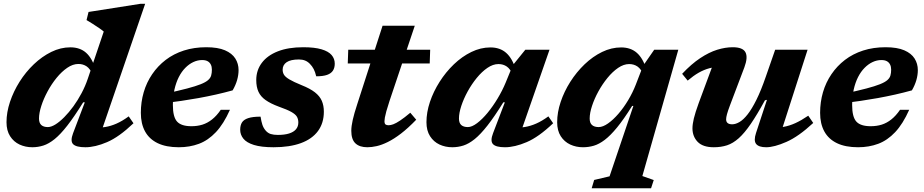

<svg xmlns="http://www.w3.org/2000/svg" viewBox="-20 -757 4830 1004"><path d="M466 -363.5Q452 -397 433.2 -409.8Q414.5 -422.5 390 -422.5Q361 -422.5 331.8 -402.5Q302.5 -382.5 276 -350Q249.5 -317.5 228.8 -279Q208 -240.5 196 -203.2Q184 -166 184 -137Q184 -114 196 -103.2Q208 -92.5 230 -92.5Q247.5 -92.5 269.8 -106.2Q292 -120 316.2 -144.5Q340.5 -169 363.8 -201Q387 -233 406.5 -269.8Q426 -306.5 439 -345L522.5 -592Q514 -599.5 497.8 -610.5Q481.5 -621.5 464 -632.8Q446.5 -644 432.5 -652L443 -694.5L713.5 -737H739L499 -37.5L466.5 -89.5Q500 -88 529.8 -92.8Q559.5 -97.5 589.5 -110.8Q619.5 -124 653 -148.5L678 -112.5Q602.5 -40.5 540 -13.8Q477.5 13 426.5 13Q378.5 13 362.5 -3Q346.5 -19 362 -60L423.5 -222H415Q368.5 -147 332.2 -100.5Q296 -54 265.5 -29.5Q235 -5 206.8 4Q178.5 13 149 13Q113 13 82.2 -1.2Q51.5 -15.5 32.8 -44.8Q14 -74 14 -118Q14 -169.5 32.2 -224.2Q50.5 -279 82.5 -329.8Q114.5 -380.5 157 -421Q199.5 -461.5 248.2 -485.5Q297 -509.5 348 -509.5Q398.5 -509.5 430.5 -480.8Q462.5 -452 480 -393Z M1037 -443Q1013.5 -443 991 -432.5Q968.5 -422 949 -402.2Q929.5 -382.5 915 -354Q900.5 -325.5 892.2 -288.8Q884 -252 884 -208Q884 -145.5 906 -121.2Q928 -97 981 -97Q1012 -97 1038.5 -105.2Q1065 -113.5 1089 -132.5Q1113 -151.5 1134.5 -183H1182.5Q1149.5 -109 1109 -66Q1068.5 -23 1020.2 -5Q972 13 915 13Q849 13 804.8 -8.2Q760.5 -29.5 738.5 -69.8Q716.5 -110 716.5 -167Q716.5 -223.5 731.5 -274.8Q746.5 -326 775.8 -369Q805 -412 846.5 -443.8Q888 -475.5 941.5 -492.8Q995 -510 1058.5 -510Q1119.5 -510 1156.5 -494Q1193.5 -478 1210.5 -451Q1227.5 -424 1227.5 -390.5Q1227.5 -365 1219.8 -338Q1212 -311 1196.5 -284.5Q1153.5 -272.5 1108.8 -262.5Q1064 -252.5 1018.5 -244.2Q973 -236 928.5 -229.5Q884 -223 842 -218L845 -267.5Q913.5 -282.5 958.2 -294.2Q1003 -306 1029.2 -316.5Q1055.5 -327 1068 -338Q1080.5 -349 1084.2 -362.2Q1088 -375.5 1088 -393Q1088 -408.5 1082.2 -419.8Q1076.5 -431 1065.5 -437Q1054.5 -443 1037 -443Z M1342.5 -147Q1346.5 -121.5 1352 -104.8Q1357.5 -88 1369 -74.5Q1380.5 -61 1395.8 -56.2Q1411 -51.5 1433 -51.5Q1468 -51.5 1491.8 -59Q1515.5 -66.5 1527.8 -81Q1540 -95.5 1540 -116.5Q1540 -134 1532.5 -146.8Q1525 -159.5 1503.2 -171.8Q1481.5 -184 1437.5 -199.5Q1394.5 -215.5 1368.8 -233.8Q1343 -252 1331.5 -277.2Q1320 -302.5 1320 -338.5Q1320 -389.5 1349 -428.2Q1378 -467 1432.8 -488.5Q1487.5 -510 1566 -510Q1625 -510 1661.2 -499.2Q1697.5 -488.5 1714 -469.2Q1730.5 -450 1730.5 -424Q1730.5 -402.5 1721 -387.8Q1711.5 -373 1690.5 -365.5Q1669.5 -358 1633.5 -358Q1628.5 -380 1620.5 -395.5Q1612.5 -411 1600.5 -423Q1589 -435 1575 -440.5Q1561 -446 1543 -446Q1500 -446 1479 -431.8Q1458 -417.5 1458 -392.5Q1458 -378 1465 -366.2Q1472 -354.5 1493.2 -341.8Q1514.5 -329 1557.5 -311.5Q1601.5 -294 1626.8 -274.2Q1652 -254.5 1662.8 -229.8Q1673.5 -205 1673.5 -173Q1673.5 -113.5 1642.8 -71.8Q1612 -30 1553.2 -8.5Q1494.5 13 1410.5 13Q1346.5 13 1308 1Q1269.5 -11 1252.8 -31.8Q1236 -52.5 1236 -78.5Q1236 -101.5 1245.2 -116.5Q1254.5 -131.5 1277.8 -139.2Q1301 -147 1342.5 -147Z M1798.5 -425 1801 -497H2229.5L2227 -425ZM2017 -229.5Q2006 -196 2000.2 -175Q1994.5 -154 1992.5 -142.2Q1990.5 -130.5 1990.5 -123.5Q1990.5 -110.5 1996 -106.2Q2001.5 -102 2012 -102Q2022.5 -102 2036.8 -107.2Q2051 -112.5 2072.5 -126.8Q2094 -141 2125.5 -167.5L2156.5 -131Q2113.5 -86.5 2076.5 -58.2Q2039.5 -30 2008 -14.5Q1976.5 1 1950 7Q1923.5 13 1901 13Q1860.5 13 1838.8 -7.2Q1817 -27.5 1817 -73Q1817 -96.5 1824.5 -130Q1832 -163.5 1848 -212L1980.5 -622.5H2149Z M2558.5 -61 2620 -222H2612Q2565.5 -147 2529 -100.5Q2492.5 -54 2462 -29.5Q2431.5 -5 2403.2 4Q2375 13 2345 13Q2309 13 2278.2 -1.2Q2247.5 -15.5 2228.8 -44.8Q2210 -74 2210 -118Q2210 -169.5 2228.2 -224Q2246.5 -278.5 2278.8 -329.2Q2311 -380 2353.5 -420.8Q2396 -461.5 2444.8 -485.2Q2493.5 -509 2544.5 -509Q2595 -509 2627.2 -480.2Q2659.5 -451.5 2677 -392.5L2663 -363Q2649 -396 2630.2 -409Q2611.5 -422 2586.5 -422Q2558 -422 2528.8 -402Q2499.5 -382 2473 -349.5Q2446.5 -317 2425.5 -278.8Q2404.5 -240.5 2392.2 -203.2Q2380 -166 2380 -137Q2380 -114 2392 -103.2Q2404 -92.5 2426.5 -92.5Q2447.5 -92.5 2474.8 -113Q2502 -133.5 2529.8 -167.2Q2557.5 -201 2582.2 -242.2Q2607 -283.5 2624 -324.5L2661.5 -416L2727 -497H2853.5L2693.5 -37.5L2661 -89.5Q2694 -88 2723.8 -92.8Q2753.5 -97.5 2783.8 -110.8Q2814 -124 2847.5 -148.5L2872.5 -112.5Q2797 -40.5 2734.2 -13.8Q2671.5 13 2620.5 13Q2573 13 2557.8 -3.5Q2542.5 -20 2558.5 -61Z M3167.5 165 3292 -203H3285.5Q3242 -133.5 3207 -90.8Q3172 -48 3142.2 -25.5Q3112.5 -3 3085 5Q3057.5 13 3028.5 13Q2992.5 13 2961.8 -1.2Q2931 -15.5 2912.2 -44.8Q2893.5 -74 2893.5 -118Q2893.5 -169.5 2911.8 -224Q2930 -278.5 2962.2 -329.2Q2994.5 -380 3037 -420.8Q3079.5 -461.5 3128.2 -485.2Q3177 -509 3228 -509Q3278.5 -509 3310.8 -480.2Q3343 -451.5 3360.5 -392.5L3346.5 -363Q3332.5 -396 3313.8 -409Q3295 -422 3270 -422Q3241.5 -422 3212.2 -402Q3183 -382 3156.5 -349.5Q3130 -317 3109 -278.8Q3088 -240.5 3075.8 -203.2Q3063.5 -166 3063.5 -137Q3063.5 -114 3075.8 -103.2Q3088 -92.5 3110.5 -92.5Q3132.5 -92.5 3159.5 -111.5Q3186.5 -130.5 3213.8 -162Q3241 -193.5 3264.8 -233.2Q3288.5 -273 3304.5 -314L3342.5 -412.5L3401 -497H3527L3339 163.5L3398.5 184.5L3384.5 227.5H3074L3087 184Z M3933.5 -62 3990.5 -235 3980 -232.5Q3939 -157.5 3906 -109.2Q3873 -61 3843 -34.2Q3813 -7.5 3781.8 2.8Q3750.5 13 3712.5 13Q3655.5 13 3628.2 -15.2Q3601 -43.5 3601 -86Q3601 -107 3608.2 -137.5Q3615.5 -168 3633.5 -217.5L3721.5 -455L3753 -407.5Q3719 -408 3690 -400.2Q3661 -392.5 3633.5 -376.8Q3606 -361 3576 -335.5L3547 -371Q3595.5 -422.5 3641.5 -453Q3687.5 -483.5 3730.2 -496.8Q3773 -510 3811.5 -510Q3864 -510 3878 -483.8Q3892 -457.5 3872.5 -405L3797.5 -207Q3786 -176.5 3781.5 -159.8Q3777 -143 3777 -133Q3777 -120 3785 -113.5Q3793 -107 3808.5 -107Q3826.5 -107 3847 -119Q3867.5 -131 3889.5 -159Q3911.5 -187 3935.5 -235.2Q3959.5 -283.5 3984.5 -356L4033.5 -497H4203L4054.5 -35.5L4016 -89.5Q4048.5 -88.5 4078.2 -93.8Q4108 -99 4139.2 -113.2Q4170.5 -127.5 4206.5 -152L4232.5 -114Q4156 -43 4092.2 -15Q4028.5 13 3986.5 13Q3948 13 3934 -4.2Q3920 -21.5 3933.5 -62Z M4589 -443Q4565.5 -443 4543 -432.5Q4520.5 -422 4501 -402.2Q4481.5 -382.5 4467 -354Q4452.5 -325.5 4444.2 -288.8Q4436 -252 4436 -208Q4436 -145.5 4458 -121.2Q4480 -97 4533 -97Q4564 -97 4590.5 -105.2Q4617 -113.5 4641 -132.5Q4665 -151.5 4686.5 -183H4734.5Q4701.5 -109 4661 -66Q4620.5 -23 4572.2 -5Q4524 13 4467 13Q4401 13 4356.8 -8.2Q4312.5 -29.5 4290.5 -69.8Q4268.5 -110 4268.5 -167Q4268.5 -223.5 4283.5 -274.8Q4298.5 -326 4327.8 -369Q4357 -412 4398.5 -443.8Q4440 -475.5 4493.5 -492.8Q4547 -510 4610.5 -510Q4671.5 -510 4708.5 -494Q4745.5 -478 4762.5 -451Q4779.5 -424 4779.5 -390.5Q4779.5 -365 4771.8 -338Q4764 -311 4748.5 -284.5Q4705.5 -272.5 4660.8 -262.5Q4616 -252.5 4570.5 -244.2Q4525 -236 4480.5 -229.5Q4436 -223 4394 -218L4397 -267.5Q4465.5 -282.5 4510.2 -294.2Q4555 -306 4581.2 -316.5Q4607.5 -327 4620 -338Q4632.5 -349 4636.2 -362.2Q4640 -375.5 4640 -393Q4640 -408.5 4634.2 -419.8Q4628.5 -431 4617.5 -437Q4606.5 -443 4589 -443Z"/></svg>

Font: Newsreader 9pt
Style: Bold Italic
Weight: 700
Italic angle: -17°
Designer: Hugues Gentile
Foundry: Production Type
Version: Version 1.003